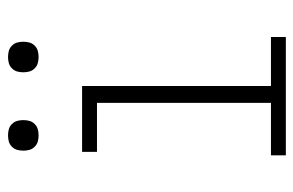

<svg xmlns="http://www.w3.org/2000/svg" viewBox="-150 -600 749 490"><g transform="rotate(-90 225.0 -354.5)"><path d="M74 0V-38H208V-482H83V-520H251V-38H376V0ZM325 -631Q317 -631 309.5 -633Q302 -635 296 -641Q290 -647 288 -654.5Q286 -662 286 -670Q286 -678 288 -685.5Q290 -693 296 -699Q302 -705 309.5 -707Q317 -709 325 -709Q333 -709 340.5 -707Q348 -705 354 -699Q360 -693 362 -685.5Q364 -678 364 -670Q364 -662 362 -654.5Q360 -647 354 -641Q348 -635 340.5 -633Q333 -631 325 -631ZM125 -631Q117 -631 109.5 -633Q102 -635 96 -641Q90 -647 88 -654.5Q86 -662 86 -670Q86 -678 88 -685.5Q90 -693 96 -699Q102 -705 109.5 -707Q117 -709 125 -709Q133 -709 140.5 -707Q148 -705 154 -699Q160 -693 162 -685.5Q164 -678 164 -670Q164 -662 162 -654.5Q160 -647 154 -641Q148 -635 140.5 -633Q133 -631 125 -631Z"/></g></svg>

Font: Zed Sans Extralight Extended
Style: Regular
Weight: 200
Width: 7
Designer: Belleve Invis
Foundry: Belleve Invis
Version: Version 1.0.0; ttfautohint (v1.8.4)